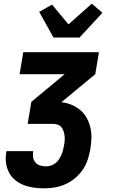

<svg xmlns="http://www.w3.org/2000/svg" viewBox="-20 -805 640 1048"><path d="M221 223Q192 223 163.5 219Q135 215 109.5 205Q84 195 63 178Q42 161 29.5 137Q17 113 13 85Q9 57 14 28L15 20H161V23Q158 40 161 55.5Q164 71 174 82.5Q184 94 199.5 98.5Q215 103 231 103Q244 103 257 99Q270 95 281.5 86.5Q293 78 301 66Q309 54 314.5 41.5Q320 29 323.5 16.5Q327 4 329 -9V-10Q332 -23 333 -36.5Q334 -50 332.5 -63Q331 -76 327 -88.5Q323 -101 315.5 -110.5Q308 -120 295.5 -124.5Q283 -129 270 -129H131L151 -249L333 -400H87L107 -520H520L500 -400L315 -247Q344 -244 370.5 -233Q397 -222 418.5 -204Q440 -186 453.5 -161Q467 -136 473.5 -108Q480 -80 479 -50.5Q478 -21 473 9Q468 38 458.5 67Q449 96 431.5 121.5Q414 147 389.5 167.5Q365 188 337 200.5Q309 213 279.5 218Q250 223 221 223ZM272 -600 194 -740 264 -780 354 -672 481 -785 539 -735 414 -600Z"/></svg>

Font: Iosevka Heavy Extended Oblique
Style: Regular
Weight: 900
Width: 7
Italic angle: -9°
Monospace: yes
Designer: Belleve Invis
Foundry: Belleve Invis
Version: Version 32.5.0; ttfautohint (v1.8.4)